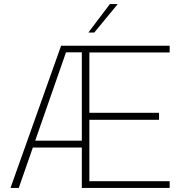

<svg xmlns="http://www.w3.org/2000/svg" viewBox="-20 -921 896 941"><path d="M31.5 0H72L141 -198H381V0H811.5V-33H418V-334H759.5V-368H418V-664H811.5V-697H279.5ZM152.5 -231.5 303.5 -664.5H381V-231.5ZM413 -761.5H442L557 -901H518.5Z"/></svg>

Font: HK Grotesk ExtraLight
Style: Regular
Weight: 200
Designer: Alfredo Marco Pradil
Foundry: Hanken Design Co.
Version: Version 3.001;FEAKit 1.0